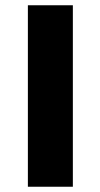

<svg xmlns="http://www.w3.org/2000/svg" viewBox="-20 -710 382 730"><path d="M257 0H86V-690H257Z"/></svg>

Font: Exo 2 Expanded
Style: Bold
Weight: 700
Width: 7
Designer: Natanael Gama
Version: Version 1.001;PS 001.001;hotconv 1.0.70;makeotf.lib2.5.58329